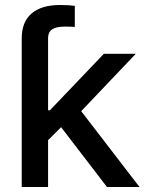

<svg xmlns="http://www.w3.org/2000/svg" viewBox="-20 -752 587 772"><path d="M67.4 -425.3V-598.1Q67.4 -664.1 107.2 -698Q147 -731.9 221.7 -731.9Q240.2 -731.9 255.4 -731Q270.5 -730 280.8 -728.5V-643.6Q272.5 -644.5 261 -644.8Q249.5 -645 241.2 -645Q205.6 -645 189.5 -633.8Q173.3 -622.6 173.3 -597.7V-425.3ZM165.5 -180.7V-308.6H180.7L397.5 -535.6H525.9L279.8 -276.9H262.2ZM67.4 0V-535.6H173.3V0ZM410.2 0 216.3 -252.9 289.1 -327.6 541 0Z"/></svg>

Font: Inter 20pt Medium
Style: Regular
Weight: 500
Version: Version 4.001;git-66647c0bb